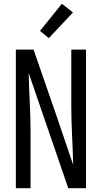

<svg xmlns="http://www.w3.org/2000/svg" viewBox="-20 -998 540 1018"><path d="M64 0V-735H158L284 -371L368 -124Q366 -204 362 -283Q358 -362 358 -441V-735H436V0H342L132 -611Q134 -531 138 -452Q142 -373 142 -294V0ZM239 -796 192 -834 308 -978 367 -932Z"/></svg>

Font: Iosevka srxl
Style: Regular
Weight: 400
Monospace: yes
Designer: Belleve Invis
Foundry: Belleve Invis
Version: Version 33.0.1; ttfautohint (v1.8.3)